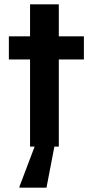

<svg xmlns="http://www.w3.org/2000/svg" viewBox="-20 -678 430 888"><path d="M119 0V-403H21V-510H119V-658H252V-510H368V-403H252V0ZM70 190V185L147 -18H234V-13L195 190Z"/></svg>

Font: Saira SemiBold
Style: Regular
Weight: 600
Designer: Hector Gatti with collaboration of the Omnibus-Type team
Foundry: Omnibus-Type
Version: Version 1.100; ttfautohint (v1.8.3)